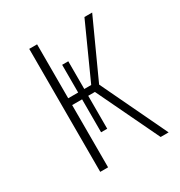

<svg xmlns="http://www.w3.org/2000/svg" viewBox="-131 -611 658 703"><g transform="rotate(-30 198.0 -260.0)"><path d="M248 -278.8 380.9 0H347.2L221.2 -263.2H192.9V-124H167V-263.2H125V0H91.8V-520H125V-292H167V-409.2H192.9V-292H222.2L325.2 -520H357.9Z"/></g></svg>

Font: Fira Sans Compressed UltraLight
Style: Regular
Weight: 200
Width: 1
Designer: Carrois Corporate & Edenspiekermann AG
Foundry: Carrois Corporate GbR & Edenspiekermann AG
Version: Version 4.203;PS 004.203;hotconv 1.0.88;makeotf.lib2.5.64775